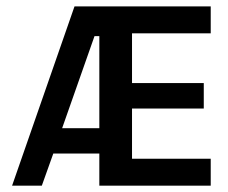

<svg xmlns="http://www.w3.org/2000/svg" viewBox="-20 -586 719 605"><path d="M644 -481H396V-324.2H622.1V-244.1H396V-85.9H644V-1H293V-102.1H147.9L111.8 -1H18.1L214.8 -565.9H644ZM175.8 -182.1H293V-472.2H277.8Z"/></svg>

Font: Neutral Grotesk
Style: Regular
Weight: 400
Designer: Nawras Khrais
Foundry: Nawras Khrais
Version: Version 1.000;PS 001.000;hotconv 1.0.88;makeotf.lib2.5.64775